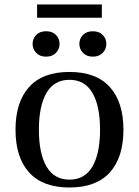

<svg xmlns="http://www.w3.org/2000/svg" viewBox="-20 -822 617 854"><path d="M145 -743V-802H433V-743ZM349 -587Q333 -604 333 -627Q333 -650 349 -666.5Q365 -683 393 -683Q421 -683 437 -666.5Q453 -650 453 -627Q453 -604 437 -587Q421 -570 393 -570Q365 -570 349 -587ZM141 -587Q125 -604 125 -627Q125 -650 141 -666.5Q157 -683 185 -683Q213 -683 229 -666.5Q245 -650 245 -627Q245 -604 229 -587Q213 -570 185 -570Q157 -570 141 -587ZM109.5 -55Q49 -122 49 -245Q49 -368 109.5 -435Q170 -502 289 -502Q408 -502 468.5 -435Q529 -368 529 -245Q529 -122 468.5 -55Q408 12 289 12Q170 12 109.5 -55ZM187 -409Q153 -351 153 -245Q153 -139 187 -81Q221 -23 289 -23Q357 -23 391 -81Q425 -139 425 -245Q425 -351 391 -409Q357 -467 289 -467Q221 -467 187 -409Z"/></svg>

Font: Linguistics Pro
Style: Regular
Weight: 400
Designer: Stefan Peev, Context Ltd
Foundry: Stefan Peev, Context Ltd
Version: Version 001.000